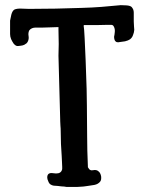

<svg xmlns="http://www.w3.org/2000/svg" viewBox="-20 -735 575 752"><path d="M505.9 -618.2Q504.9 -606.4 501 -597.7Q498 -587.9 489.3 -581.1Q482.4 -576.2 469.7 -573.2Q457 -571.3 449.2 -570.3Q445.3 -569.3 442.4 -569.3Q439.5 -569.3 436.5 -570.3Q430.7 -573.2 428.7 -579.1Q426.8 -585 426.8 -590.8Q428.7 -598.6 429.7 -610.4Q430.7 -622.1 425.8 -630.9Q422.9 -637.7 415 -637.7Q407.2 -637.7 401.4 -637.7Q377.9 -637.7 355.5 -636.7Q333 -636.7 309.6 -636.7Q308.6 -636.7 308.6 -635.7Q307.6 -635.7 307.6 -634.8Q309.6 -625 311.5 -585.9Q313.5 -546.9 315.4 -499Q317.4 -441.4 319.3 -386.7Q320.3 -333 320.3 -322.3Q320.3 -257.8 321.3 -203.1Q321.3 -148.4 324.2 -84Q324.2 -81.1 324.2 -80.1Q325.2 -78.1 326.2 -77.1Q332 -65.4 344.7 -68.4Q358.4 -71.3 366.2 -63.5Q373 -58.6 376 -44.9Q377.9 -30.3 372.1 -23.4Q364.3 -13.7 349.6 -10.7Q335 -8.8 324.2 -6.8Q309.6 -3.9 283.2 -2.9Q270.5 -2.9 260.7 -2.9Q249 -2.9 240.2 -2.9Q230.5 -4.9 221.7 -4.9Q213.9 -5.9 205.1 -6.8Q198.2 -6.8 190.4 -7.8Q183.6 -8.8 177.7 -12.7Q171.9 -16.6 168.9 -25.4Q165 -33.2 165 -40Q165 -60.5 188.5 -56.6Q211.9 -52.7 219.7 -63.5Q223.6 -69.3 223.6 -73.2Q223.6 -77.1 223.6 -82Q223.6 -91.8 222.7 -102.5Q221.7 -113.3 221.7 -123Q220.7 -146.5 218.8 -170.9Q217.8 -195.3 217.8 -219.7Q217.8 -232.4 216.8 -241.2Q215.8 -250 215.8 -261.7Q215.8 -263.7 215.8 -263.7Q215.8 -264.6 215.8 -265.6Q213.9 -349.6 209 -516.6Q209 -539.1 210 -562.5Q210 -585.9 209 -618.2Q209 -619.1 209 -623Q209 -626 209 -628.9Q193.4 -628.9 178.7 -627.9Q163.1 -627 148.4 -627Q137.7 -627 120.1 -627Q103.5 -627 94.7 -616.2Q89.8 -606.4 91.8 -594.7Q93.8 -584 89.8 -574.2Q87.9 -569.3 84 -565.4Q79.1 -561.5 75.2 -559.6Q69.3 -556.6 59.6 -555.7Q48.8 -553.7 43.9 -555.7Q41 -556.6 38.1 -559.6Q35.2 -561.5 33.2 -564.5Q27.3 -573.2 23.4 -582Q19.5 -591.8 19.5 -601.6Q19.5 -615.2 19.5 -627.9Q19.5 -640.6 19.5 -654.3Q21.5 -663.1 24.4 -677.7Q28.3 -692.4 36.1 -697.3Q45.9 -702.1 64.5 -701.2Q82 -700.2 93.8 -700.2Q145.5 -700.2 197.3 -701.2Q250 -703.1 300.8 -704.1Q338.9 -705.1 377 -708Q414.1 -710.9 453.1 -714.8Q460.9 -714.8 475.6 -713.9Q489.3 -712.9 495.1 -708Q499 -704.1 502 -697.3Q503.9 -691.4 503.9 -685.5Q503.9 -680.7 503.9 -668Q503.9 -656.2 503.9 -651.4Q503.9 -639.6 504.9 -630.9Q505.9 -622.1 505.9 -618.2Z"/></svg>

Font: Little Wizzy
Style: Regular
Weight: 400
Version: Version 1.0